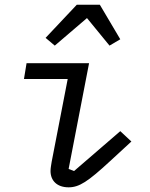

<svg xmlns="http://www.w3.org/2000/svg" viewBox="-20 -785 640 817"><path d="M272 12.1C317.1 12.1 354 -12.1 448.2 -99.1L539.1 -182.9L491.8 -226.9L295.1 -57.2L272 -66.1L359 -516H93L82 -448.9H268.1L199.9 -96.9C198.2 -84.9 195 -70 195 -57.2C195 -17 221.9 12.1 272 12.1ZM174 -623.9 213.1 -590.9 350.1 -708.1 446 -590.9 491.8 -617.9 404.8 -764.9H306.8Z"/></svg>

Font: Margiela Mono Italic Italic
Style: Regular
Weight: 400
Designer: Mike Abbink, Paul van der Laan, Pieter van Rosmalen
Foundry: Bold Monday
Version: Version 2.003 2021